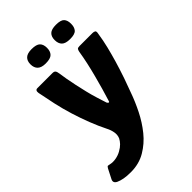

<svg xmlns="http://www.w3.org/2000/svg" viewBox="-254 -702 902 902"><g transform="rotate(-45 197.0 -251.5)"><path d="M124 -106Q105 -144 88.5 -186.5Q72 -229 58 -274Q44 -319 34 -364.5Q24 -410 16 -452Q13 -472 28 -472H128Q139 -472 143.5 -466.5Q148 -461 150 -446Q152 -431 156 -407.5Q160 -384 166 -356.5Q172 -329 179 -299.5Q186 -270 194.5 -243Q203 -216 210 -194Q214 -187 218 -187Q222 -187 223 -194Q232 -222 241 -254Q250 -286 259 -320Q268 -354 275.5 -388Q283 -422 288 -454Q290 -464 293.5 -468Q297 -472 308 -472H394Q403 -472 408.5 -468.5Q414 -465 411 -451Q405 -411 396 -374.5Q387 -338 376 -300.5Q365 -263 349 -216Q338 -187 323 -144.5Q308 -102 285 -56Q262 -10 230.5 29Q199 68 156.5 93Q114 118 60 118Q33 118 14.5 114.5Q-4 111 -17 105Q-38 95 -28 76L-4 29Q1 20 5 20Q9 20 16 22Q33 26 52.5 22.5Q72 19 88 10Q106 0 116.5 -11Q127 -22 133 -34Q140 -51 136.5 -70Q133 -89 124 -106ZM194 -574Q194 -551 182 -538.5Q170 -526 138 -526Q110 -526 97 -538.5Q84 -551 84 -574Q84 -597 97 -609Q110 -621 138 -621Q170 -621 182 -609Q194 -597 194 -574ZM354 -574Q354 -551 343 -538.5Q332 -526 300 -526Q270 -526 257.5 -538.5Q245 -551 245 -574Q245 -597 257.5 -609Q270 -621 300 -621Q332 -621 343 -609Q354 -597 354 -574Z"/></g></svg>

Font: Glory Thin
Style: Bold
Weight: 700
Version: Version 1.011